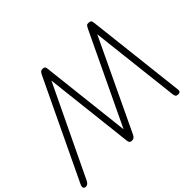

<svg xmlns="http://www.w3.org/2000/svg" viewBox="-214 -1347 1690 1690"><g transform="rotate(-45 631.0 -502.0)"><path d="M4 0Q-8.5 0 -15 -5.8Q-21.5 -11.5 -21.8 -22.2Q-22 -33 -15 -47.5L425.5 -970.5Q433 -986.5 441.5 -995.2Q450 -1004 466 -1004Q483.5 -1004 490.8 -996.8Q498 -989.5 498.5 -982L595.5 -123L998 -968Q1004 -981 1011.5 -992.5Q1019 -1004 1033 -1004Q1061 -1004 1067 -995.2Q1073 -986.5 1075 -967.5L1181.5 -32Q1183.5 -16.5 1176.8 -8.2Q1170 0 1154 0Q1134 0 1127.2 -10Q1120.5 -20 1119.5 -31L1023 -878.5L622 -33.5Q619.5 -27.5 614.2 -19.8Q609 -12 601 -6Q593 0 580.5 0Q558 0 552 -9.8Q546 -19.5 545 -30.5L449.5 -875L47 -35Q37.5 -15 26.5 -7.5Q15.5 0 4 0Z"/></g></svg>

Font: Edu SA Hand Cursive
Style: Regular
Weight: 400
Designer: Tina and Corey Anderson, Eben Sorkin, Mirko Velimirovic
Foundry: Google for Education
Version: Version 2.000